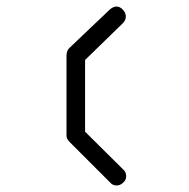

<svg xmlns="http://www.w3.org/2000/svg" viewBox="-20 -618 580 589"><path d="M192 -470 317 -589Q328 -598 337 -598Q348.5 -598 357 -588Q366 -579 366 -567Q366 -556 357 -547L241 -434V-214L358 -98Q367 -90.5 367 -77Q367 -65.5 358 -58Q349 -49 338 -49Q325.5 -49 318 -58L193 -183Q184 -192 184 -202V-446Q184 -462 192 -470Z"/></svg>

Font: 3270 Nerd Font Mono
Style: Regular
Weight: 400
Monospace: yes
Version: Version 3.0.1;Nerd Fonts 3.0.0